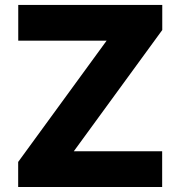

<svg xmlns="http://www.w3.org/2000/svg" viewBox="-20 -747 721 767"><path d="M52.6 0V-100.1L405.9 -584.5H52.9V-727.3H628.2V-627.1L274.9 -142.8H627.8V0Z"/></svg>

Font: Inter P Extra Bold
Style: Regular
Weight: 800
Designer: Rasmus Andersson
Foundry: rsms
Version: Version 3.018;git-588b23468